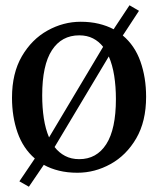

<svg xmlns="http://www.w3.org/2000/svg" viewBox="-20 -644 600 728"><path d="M89.5 64 53.5 43.5 110 -40 112 -43Q67.5 -81.5 46.5 -141.5Q25.5 -201.5 25.5 -273.5Q25.5 -366.5 63 -430.8Q100.5 -495 160.2 -528.2Q220 -561.5 286 -561.5Q323 -561.5 354.2 -554Q385.5 -546.5 411 -533L415 -539.5L471 -624L507 -603L451 -517.5L445.5 -509.5Q491 -471.5 512.5 -410.8Q534 -350 534 -277Q534 -183.5 496.5 -119.2Q459 -55 399.2 -22Q339.5 11 273.5 11Q235.5 11 203.8 3.2Q172 -4.5 146 -19L144 -16ZM140 -282Q140 -236 146.2 -195.2Q152.5 -154.5 166 -123L371 -466.5Q355 -487 332.5 -498.5Q310 -510 280.5 -510Q213.5 -510 176.8 -453.5Q140 -397 140 -282ZM280.5 -40.5Q346.5 -40.5 383 -97.5Q419.5 -154.5 419.5 -268.5Q419.5 -315.5 413 -356.8Q406.5 -398 392.5 -430L187 -86.5Q203.5 -65 226.8 -52.8Q250 -40.5 280.5 -40.5Z"/></svg>

Font: Merriweather Text
Style: Regular
Weight: 400
Designer: Eben Sorkin
Foundry: Eben Sorkin
Version: Version 2.100; ttfautohint (v1.7.19-72a1) -l 8 -r 50 -G 200 